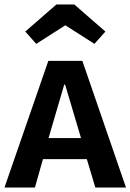

<svg xmlns="http://www.w3.org/2000/svg" viewBox="-25 -838 583 858"><path d="M363 -127H167L131 0H-5L191 -566H343L538 0H401ZM192 -221H337L266 -460H262ZM137 -642 88 -697 227 -818H307L446 -697L397 -642L267 -725Z"/></svg>

Font: Qnwhxotralxmqkhsjrfbfhwcoqn
Style: Regular
Weight: 500
Designer: Carrois Corporate & Edenspiekermann
Foundry: Carrois Corporate GbR & Edenspiekermann AG
Version: Version 2.001